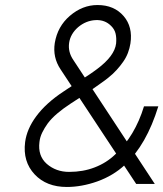

<svg xmlns="http://www.w3.org/2000/svg" viewBox="-20 -732 650 764"><path d="M246 12Q275 12 305.5 6.5Q336 1 367 -10Q431 -33 477 -76Q563 -156 610 -309H553Q517 -191 439 -118Q404 -84 357 -66Q311 -48 255 -48Q203 -48 166 -80Q130 -112 137 -167Q139 -186 148 -204.5Q157 -223 170 -241Q185 -261 208 -280.5Q231 -300 260 -319Q287 -336 310 -351.5Q333 -367 352 -380Q370 -393 384.5 -403Q399 -413 410 -422Q429 -437 444 -453.5Q459 -470 470 -486Q482 -503 489 -521.5Q496 -540 499 -559Q509 -625 472 -668Q434 -712 368 -712Q308 -712 258 -669Q209 -627 198 -561Q189 -504 221 -456L522 0H596L272 -493Q250 -525 255 -561Q260 -597 291 -624Q322 -650 360 -652Q398 -654 423 -628Q436 -615 440 -598Q444 -581 442 -559Q436 -509 366 -457Q363 -455 351.5 -446.5Q340 -438 318 -424Q302 -414 280.5 -399.5Q259 -385 233 -368Q163 -322 124 -269Q87 -219 80 -167Q70 -89 118 -38Q165 12 246 12Z"/></svg>

Font: Unageo
Style: Light-Italic
Weight: 300
Designer: Richard Sepsi
Foundry: Richard Sepsi
Version: Version 2.000